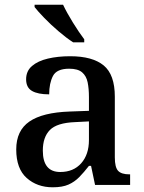

<svg xmlns="http://www.w3.org/2000/svg" viewBox="-20 -786 613 816"><path d="M204 10Q138 10 93.5 -29.5Q49 -69 49 -151Q49 -231 105 -269.5Q161 -308 276 -312L358 -315V-373Q358 -409 352.5 -436Q347 -463 329 -478.5Q311 -494 274 -494Q221 -494 205 -463Q189 -432 189 -385Q141 -385 116 -399.5Q91 -414 91 -449Q91 -484 116 -505.5Q141 -527 183.5 -537Q226 -547 278 -547Q373 -547 420.5 -508Q468 -469 468 -375V-117Q468 -75 482 -60Q496 -45 530 -45H533V0H384L367 -81H358Q337 -54 317 -33.5Q297 -13 271 -1.5Q245 10 204 10ZM236 -55Q292 -55 325 -92Q358 -129 358 -191V-270L299 -267Q222 -264 192 -233.5Q162 -203 162 -146Q162 -55 236 -55ZM291 -606Q263 -624 229.5 -652.5Q196 -681 168 -710Q140 -739 127 -756V-766H248Q264 -732 290 -690Q316 -648 338 -619V-606Z"/></svg>

Font: Noto Serif Tamil Medium
Style: Regular
Weight: 500
Designer: Indian Type Foundry, Tom Grace, and the Monotype Design Team
Foundry: Monotype Imaging Inc.
Version: Version 2.004; ttfautohint (v1.8.4.7-5d5b)